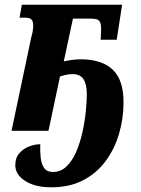

<svg xmlns="http://www.w3.org/2000/svg" viewBox="-20 -556 598 816"><path d="M198 240Q129 240 87 213Q45 186 45 146Q45 115 62 95.5Q79 76 103.5 66.5Q128 57 151 57Q150 88 153 115Q156 142 168 158.5Q180 175 205 175Q238 175 262.5 151.5Q287 128 303.5 90Q320 52 330 7.5Q340 -37 344.5 -80Q349 -123 349 -156Q349 -197 335 -219Q321 -241 289 -241Q274 -241 260.5 -238Q247 -235 235 -231L186 0H29L113 -398Q117 -411 119 -423.5Q121 -436 121 -446Q121 -468 112.5 -474.5Q104 -481 84 -481H63L73 -536H499L476 -387H408L409 -411Q411 -441 407.5 -455Q404 -469 393.5 -473Q383 -477 363 -477H290L251 -295Q269 -299 287 -301.5Q305 -304 326 -304Q414 -303 459.5 -259.5Q505 -216 505 -122Q505 -52 486 12.5Q467 77 429 128.5Q391 180 333.5 210Q276 240 198 240Z"/></svg>

Font: Noto Serif Condensed ExtraBold
Style: Italic
Weight: 800
Width: 3
Italic angle: -12°
Designer: Monotype Design Team
Foundry: Monotype Imaging Inc.
Version: Version 2.014; ttfautohint (v1.8.4.7-5d5b)